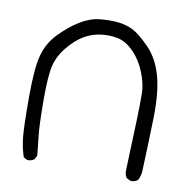

<svg xmlns="http://www.w3.org/2000/svg" viewBox="-64 -585 628 637"><g transform="rotate(10 250.0 -266.0)"><path d="M416 -9.8 402.3 -16.6Q393.6 -29.3 395.5 -46.9Q399.4 -152.3 401.4 -211.4Q403.3 -270.5 402.8 -302.2Q402.3 -334 387.2 -372.1Q372.1 -410.2 346.2 -436.5Q320.3 -462.9 292.5 -468.8Q264.6 -474.6 234.9 -470.7Q205.1 -466.8 179.2 -451.7Q153.3 -436.5 127.9 -406.2Q102.5 -376 93.8 -341.3Q85 -306.6 85.4 -221.7Q85.9 -136.7 89.8 -104Q93.8 -71.3 96.7 -38.1L89.8 -25.4Q80.1 -17.6 66.4 -18.6L53.7 -25.4Q43 -56.6 39.6 -92.8Q36.1 -128.9 36.1 -225.6Q36.1 -322.3 47.9 -366.2Q59.6 -410.2 91.3 -442.9Q123 -475.6 156.2 -496.1Q189.5 -516.6 221.2 -520Q252.9 -523.4 281.2 -521Q309.6 -518.6 333 -507.3Q356.4 -496.1 391.1 -460.9Q425.8 -425.8 441.4 -370.6Q457 -315.4 455.1 -231.4Q453.1 -147.5 449.2 -52.7Q449.2 -34.2 440.4 -17.6Q429.7 -8.8 416 -9.8Z"/></g></svg>

Font: JasonHandwriting1
Style: Regular
Weight: 400
Version: Version 1.48.20